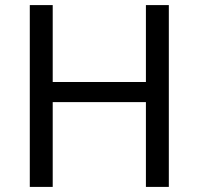

<svg xmlns="http://www.w3.org/2000/svg" viewBox="-20 -734 781 754"><path d="M643 0H553V-333H187V0H97V-714H187V-412H553V-714H643Z"/></svg>

Font: Noto Sans Sinhala
Style: Regular
Weight: 400
Designer: Jelle Bosma - Monotype Design Team
Foundry: Monotype Imaging Inc.
Version: Version 2.006